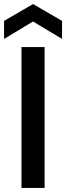

<svg xmlns="http://www.w3.org/2000/svg" viewBox="-31 -927 326 947"><path d="M189 -695V0H75V-695ZM132 -821 -11 -735V-824L132 -907L275 -824V-735Z"/></svg>

Font: Poppins Cyr Med
Style: Regular
Weight: 500
Designer: Ninad Kale (Devanagari), Jonny Pinhorn (Latin)
Foundry: Indian Type Foundry
Version: 4.004